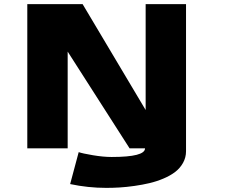

<svg xmlns="http://www.w3.org/2000/svg" viewBox="-20 -720 1090 932"><path d="M496 192Q407 192 320.5 173.5L362 18.5Q380.5 25 431 33.5Q481.5 42 522 42Q684 42 684 0H609L308.5 -469.5V0H112.5V-700H381L687 -186V-700H883V14Q883 44.5 868.5 70.5Q854 96.5 830.5 114.5Q807 132.5 774 146.5Q741 160.5 706.2 168.8Q671.5 177 632.8 182.5Q594 188 561 190Q528 192 496 192Z"/></svg>

Font: League Mono Extended ExtraBold
Style: Regular
Weight: 800
Width: 9
Designer: Tyler Finck
Foundry: The League of Moveable Type / Tyler Finck
Version: Version 2.210